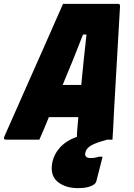

<svg xmlns="http://www.w3.org/2000/svg" viewBox="-69 -720 689 990"><path d="M134 0H-38Q-53 0 -47 -15Q-39 -34 -20.5 -75Q-2 -116 22 -171Q46 -226 74 -288.5Q102 -351 130 -414.5Q158 -478 183 -534.5Q208 -591 227 -634.5Q246 -678 256 -700H540Q550 -700 550 -689Q543 -564 535 -428.5Q527 -293 519 -150Q518 -114 515.5 -76.5Q513 -39 511 0H484Q480 1 473 3.5Q466 6 457 8Q413 21 394 34.5Q375 48 371 67Q365 95 398 95Q422 95 440 88H460Q457 99 454 111.5Q451 124 445 147.5Q439 171 427 217Q423 230 399 240Q375 250 333 250Q268 250 228.5 217.5Q189 185 200 122Q208 77 239.5 41.5Q271 6 328 -15Q327 -24 329 -48Q332 -83 335 -116H183Q172 -88 159.5 -59Q147 -30 134 0ZM359 -542Q333 -475 307.5 -411.5Q282 -348 254 -282H350Q356 -344 362.5 -408.5Q369 -473 377 -542Z"/></svg>

Font: Recursive Mn Lnr St Blk
Style: Italic
Weight: 900
Italic angle: -15°
Monospace: yes
Version: Version 1.079;hotconv 1.0.112;makeotfexe 2.5.65598; ttfautoh